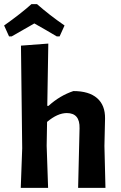

<svg xmlns="http://www.w3.org/2000/svg" viewBox="-36 -914 589 934"><path d="M8 -737 -16 -790Q66 -848 117 -894H144Q204 -841 278 -790L254 -737H240Q222 -748 185.5 -769Q149 -790 131 -800Q95 -779 21 -737ZM321 -471Q397 -471 436.5 -436.5Q476 -402 475 -337L472 -204L477 0H344L351 -290Q353 -364 289 -364Q244 -364 193 -321L191 -205L198 0H65L72 -193L66 -692L199 -702L194 -399H200Q255 -449 321 -471Z"/></svg>

Font: Alegreya Sans SC
Style: Bold
Weight: 700
Designer: Juan Pablo del Peral
Foundry: Huerta Tipografica
Version: Version 2.007